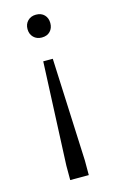

<svg xmlns="http://www.w3.org/2000/svg" viewBox="-100 -468 420 699"><g transform="rotate(-15 110.0 -118.0)"><path d="M75 189V134L92 -254H128L145 134V189ZM110 -339Q91 -339 79 -351Q67 -363 67 -382Q67 -401 79 -413Q91 -425 110 -425Q130 -425 141.5 -413Q153 -401 153 -382Q153 -363 141.5 -351Q130 -339 110 -339Z"/></g></svg>

Font: Yrsa Light
Style: Regular
Weight: 300
Designer: Anna Giedrys (Yrsa+Rasa design), David Brezina (Yrsa art-direction, Rasa art-direction, design)
Foundry: Rosetta Type Foundry
Version: Version 2.004